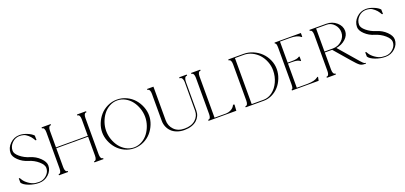

<svg xmlns="http://www.w3.org/2000/svg" viewBox="18 -1536 5114 2427"><g transform="rotate(-20 2575.0 -322.0)"><path d="M39.1 -136.7H51.8Q59.6 -123 65.4 -114.3Q85.9 -79.1 128.9 -49.1Q171.9 -19 212.9 -10.7Q240.2 -6.8 263.7 -6.8Q323.7 -6.8 367.9 -47.4Q412.1 -87.9 412.1 -142.6Q412.1 -185.1 357.2 -233.2Q302.2 -281.2 227.5 -303.7Q155.8 -324.7 103.3 -374.8Q50.8 -424.8 50.8 -471.7Q50.8 -543.5 105.2 -596.4Q159.7 -649.4 233.4 -649.4Q280.8 -649.4 335 -627.4Q389.2 -605.5 415 -576.2L408.2 -570.3L415 -576.2L416 -516.6H403.3Q401.4 -519.5 398.2 -524.7Q395 -529.8 391.1 -536.1Q387.2 -542.5 385.7 -544.9Q368.7 -572.8 338.9 -598.1Q309.1 -623.5 285.2 -629.9Q255.4 -637.7 231.4 -637.7Q171.9 -637.7 128.4 -594.2Q85 -550.8 85 -491.2Q85 -451.7 138.4 -407.2Q191.9 -362.8 264.6 -340.8Q338.4 -318.8 392.3 -265.9Q446.3 -212.9 446.3 -163.1Q446.3 -95.2 392.1 -45.2Q337.9 4.9 263.7 4.9Q194.8 4.9 128.4 -20Q62 -44.9 40 -79.1Z M1128.9 -644.5V-629.9H1123Q1108.4 -629.9 1100.1 -613Q1091.8 -596.2 1091.8 -566.4V-78.1Q1091.8 -48.3 1100.1 -31.5Q1108.4 -14.6 1123 -14.6H1128.9V0H1091.8H1067.4H1043H1006.8V-14.6H1011.7Q1026.4 -14.6 1034.7 -31.5Q1043 -48.3 1043 -78.1V-333H615.2V-78.1Q615.2 -48.3 623.5 -31.5Q631.8 -14.6 646.5 -14.6H652.3V0H615.2H590.8H566.4H530.3V-14.6H535.2Q549.8 -14.6 558.1 -31.5Q566.4 -48.3 566.4 -78.1V-566.4Q566.4 -596.2 558.1 -613Q549.8 -629.9 535.2 -629.9H530.3V-644.5H566.4H590.8H615.2H652.3V-629.9H646.5Q631.8 -629.9 623.5 -613Q615.2 -596.2 615.2 -566.4V-344.7H1043V-566.4Q1043 -596.2 1034.7 -613Q1026.4 -629.9 1011.7 -629.9H1006.8V-644.5H1043H1067.4H1091.8Z M1543.9 -6.8Q1600.6 -6.8 1650.6 -34.7Q1700.7 -62.5 1734.4 -107.2Q1768.1 -151.9 1787.4 -208.3Q1806.6 -264.6 1806.6 -322.3Q1806.6 -379.9 1787.4 -436.3Q1768.1 -492.7 1734.4 -537.4Q1700.7 -582 1650.6 -609.9Q1600.6 -637.7 1543.9 -637.7Q1487.8 -637.7 1438 -609.9Q1388.2 -582 1354.5 -537.4Q1320.8 -492.7 1301.5 -436.3Q1282.2 -379.9 1282.2 -322.3Q1282.2 -264.6 1301.5 -208.3Q1320.8 -151.9 1354.5 -107.2Q1388.2 -62.5 1438 -34.7Q1487.8 -6.8 1543.9 -6.8ZM1251.7 -204.1Q1228.5 -262.7 1228.5 -322.3Q1228.5 -381.8 1251.7 -440.4Q1274.9 -499 1315.4 -545.4Q1356 -591.8 1416 -620.6Q1476.1 -649.4 1543.9 -649.4Q1611.8 -649.4 1671.9 -620.6Q1731.9 -591.8 1772.5 -545.4Q1813 -499 1836.2 -440.4Q1859.4 -381.8 1859.4 -322.3Q1859.4 -262.7 1836.2 -204.1Q1813 -145.5 1772.5 -99.1Q1731.9 -52.7 1671.9 -23.9Q1611.8 4.9 1543.9 4.9Q1476.1 4.9 1416 -23.9Q1356 -52.7 1315.4 -99.1Q1274.9 -145.5 1251.7 -204.1Z M2483.4 -644.5V-629.9H2477.5Q2460.4 -629.9 2450.9 -610.4Q2441.4 -590.8 2441.4 -556.6V-173.8Q2441.4 -137.2 2426.8 -105Q2412.1 -72.8 2384.5 -48.1Q2356.9 -23.4 2314.2 -9.3Q2271.5 4.9 2218.8 4.9Q2164.1 4.9 2119.4 -11.7Q2074.7 -28.3 2045.9 -57.1Q2017.1 -85.9 2001.7 -123.3Q1986.3 -160.6 1986.3 -203.1V-566.4Q1986.3 -596.2 1978 -613Q1969.7 -629.9 1955.1 -629.9H1950.2V-644.5H1986.3H2010.7H2035.2V-193.4Q2035.2 -116.7 2085.9 -64.2Q2136.7 -11.7 2225.6 -11.7Q2319.3 -11.7 2372.6 -59.8Q2425.8 -107.9 2425.8 -178.7L2426.8 -564.9Q2425.8 -595.7 2415.5 -612.8Q2405.3 -629.9 2388.7 -629.9H2381.8V-644.5H2426.8H2433.6H2441.4Z M2902.3 -85.9Q2915.5 -82.5 2920.9 -82Q2920.4 -71.8 2918.5 -43.9Q2916.5 -16.1 2916 -5.9V0H2915H2837.9H2627H2602.5H2578.1H2542V-14.6H2546.9Q2561.5 -14.6 2569.8 -31.5Q2578.1 -48.3 2578.1 -78.1V-566.4Q2578.1 -596.2 2569.8 -613Q2561.5 -629.9 2546.9 -629.9H2542V-644.5H2578.1H2602.5H2627H2664.1V-629.9H2658.2Q2643.6 -629.9 2635.3 -613Q2627 -596.2 2627 -566.4V-11.7H2774.4Q2815.9 -12.2 2848.1 -28.8Q2880.4 -45.4 2896.5 -74.2Z M3042 -629.9V-644.5H3078.1H3102.5H3127H3247.1Q3312.5 -644.5 3373.3 -618.4Q3434.1 -592.3 3478.5 -548.8Q3522.9 -505.4 3549.6 -445.8Q3576.2 -386.2 3576.2 -322.3Q3576.2 -258.3 3552.7 -198.7Q3529.3 -139.2 3490.5 -95.7Q3451.7 -52.2 3398.2 -26.1Q3344.7 0 3287.1 0H3127H3102.5H3078.1H3042V-14.6H3046.9Q3061.5 -14.6 3069.8 -31.5Q3078.1 -48.3 3078.1 -78.1V-566.4Q3078.1 -596.2 3069.8 -613Q3061.5 -629.9 3046.9 -629.9ZM3127 -12.7H3287.1Q3351.1 -12.7 3406.5 -54.9Q3461.9 -97.2 3494.6 -168.7Q3527.3 -240.2 3527.3 -322.3Q3527.3 -383.8 3504.6 -440.9Q3481.9 -498 3444.1 -539.8Q3406.2 -581.5 3354.5 -606.7Q3302.7 -631.8 3247.1 -631.8H3127Z M3889.6 -371.1H3901.4V-349.6V-343.8V-337.9V-313.5H3889.6Q3871.6 -337.9 3784.2 -337.9H3733.4V-11.7H3875Q3974.1 -13.2 4014.6 -44.9L4022.5 -50.8H4033.2Q4028.3 -30.3 4024.4 -5.9Q4024.4 -4.9 4023.9 -2.9Q4023.4 -1 4023.4 0H4021.5H3945.3H3733.4H3710H3685.5H3664.1V-14.6H3667Q3685.5 -14.6 3685.5 -78.1V-566.4Q3685.5 -629.9 3667 -629.9H3664.1V-644.5H3685.5H3710H3733.4H3940.4H4011.7H4018.6V-638.7V-593.8H4007.8L4001 -599.6Q3983.9 -615.2 3948.2 -624Q3912.6 -632.8 3867.2 -632.8H3733.4V-349.6H3784.2Q3868.2 -349.6 3889.6 -371.1Z M4133.8 -629.9V-644.5H4169.9H4194.3H4218.8H4360.4Q4439 -644.5 4496.3 -595.2Q4553.7 -545.9 4553.7 -478.5Q4553.7 -418.9 4502.7 -372.1Q4451.7 -325.2 4376 -313L4565.4 -93.8Q4611.3 -39.6 4627.4 -24.7Q4643.6 -9.8 4656.2 -9.8H4661.1V0H4640.6Q4604 0 4578.4 -18.1Q4552.7 -36.1 4495.1 -103.5L4317.4 -309.6H4218.8V-78.1Q4218.8 -48.3 4227.1 -31.5Q4235.4 -14.6 4250 -14.6H4254.9V0H4218.8H4194.3H4169.9H4133.8V-14.6H4138.7Q4153.3 -14.6 4161.6 -31.5Q4169.9 -48.3 4169.9 -78.1V-566.4Q4169.9 -596.2 4161.6 -613Q4153.3 -629.9 4138.7 -629.9ZM4332 -322.3Q4401.9 -322.3 4452.4 -368.7Q4502.9 -415 4502.9 -478.5Q4502.9 -540.5 4460.7 -586.2Q4418.5 -631.8 4360.4 -631.8H4218.8V-322.3H4306.6Z M4699.2 -136.7H4711.9Q4719.7 -123 4725.6 -114.3Q4746.1 -79.1 4789.1 -49.1Q4832 -19 4873 -10.7Q4900.4 -6.8 4923.8 -6.8Q4983.9 -6.8 5028.1 -47.4Q5072.3 -87.9 5072.3 -142.6Q5072.3 -185.1 5017.3 -233.2Q4962.4 -281.2 4887.7 -303.7Q4815.9 -324.7 4763.4 -374.8Q4710.9 -424.8 4710.9 -471.7Q4710.9 -543.5 4765.4 -596.4Q4819.8 -649.4 4893.6 -649.4Q4940.9 -649.4 4995.1 -627.4Q5049.3 -605.5 5075.2 -576.2L5068.4 -570.3L5075.2 -576.2L5076.2 -516.6H5063.5Q5061.5 -519.5 5058.3 -524.7Q5055.2 -529.8 5051.3 -536.1Q5047.4 -542.5 5045.9 -544.9Q5028.8 -572.8 4999 -598.1Q4969.2 -623.5 4945.3 -629.9Q4915.5 -637.7 4891.6 -637.7Q4832 -637.7 4788.6 -594.2Q4745.1 -550.8 4745.1 -491.2Q4745.1 -451.7 4798.6 -407.2Q4852.1 -362.8 4924.8 -340.8Q4998.5 -318.8 5052.5 -265.9Q5106.4 -212.9 5106.4 -163.1Q5106.4 -95.2 5052.2 -45.2Q4998 4.9 4923.8 4.9Q4855 4.9 4788.6 -20Q4722.2 -44.9 4700.2 -79.1Z"/></g></svg>

Font: Elaris
Style: Regular
Weight: 500
Version: Version 1.0